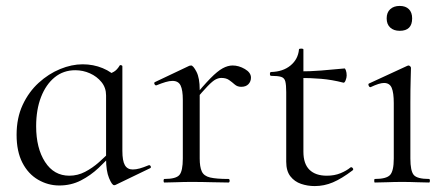

<svg xmlns="http://www.w3.org/2000/svg" viewBox="-20 -616 1505 648"><path d="M180 10Q142 10 108.5 -9.5Q75 -29 55.5 -67Q36 -105 36 -161Q36 -218 56.5 -262Q77 -306 110.5 -336.5Q144 -367 183 -383Q222 -399 259 -399Q295 -399 326.5 -386Q358 -373 378 -350L338 -294Q338 -320 322.5 -339Q307 -358 283.5 -368.5Q260 -379 234 -379Q194 -379 164.5 -355Q135 -331 118.5 -288.5Q102 -246 102 -190Q102 -116 132 -69.5Q162 -23 214 -23Q242 -23 267 -36Q292 -49 314 -68.5Q336 -88 354 -107L362 -100Q340 -75 313 -49.5Q286 -24 253 -7Q220 10 180 10ZM365 9Q358 9 348 -15Q338 -39 338 -80V-361Q354 -368 364.5 -374Q375 -380 384 -395Q385 -397 389 -396Q393 -395 393 -392V-107Q393 -73 401.5 -58.5Q410 -44 428 -44Q439 -44 451.5 -47.5Q464 -51 481 -58Q486 -60 488.5 -55Q491 -50 486 -48L370 8Q368 9 365 9Z M633 -271 629 -282Q666 -327 690 -351.5Q714 -376 731.5 -385.5Q749 -395 765 -395Q786 -395 806.5 -383Q827 -371 827 -354Q827 -341 818.5 -332Q810 -323 794 -323Q781 -323 772 -331Q763 -339 753 -346Q743 -353 727 -353Q718 -353 708 -348Q698 -343 681 -325.5Q664 -308 633 -271ZM535 0Q532 0 532 -6Q532 -12 535 -12Q574 -12 585.5 -25.5Q597 -39 597 -81V-279Q597 -312 589.5 -327.5Q582 -343 562 -343Q552 -343 538.5 -339Q525 -335 508 -328Q504 -327 501.5 -332Q499 -337 503 -339L619 -394Q622 -395 625 -395Q632 -395 643 -374Q654 -353 654 -313V-81Q654 -53 661 -37.5Q668 -22 689 -17Q710 -12 751 -12Q755 -12 755 -6Q755 0 751 0Q727 0 694.5 -1Q662 -2 626 -2Q600 -2 576 -1Q552 0 535 0Z M1042 12Q1018 12 996 4.5Q974 -3 960 -21Q946 -39 946 -70V-305Q946 -329 943 -341Q940 -353 929 -356.5Q918 -360 895 -360Q891 -360 891 -366.5Q891 -373 895 -373Q935 -374 960.5 -395Q986 -416 989 -449Q989 -452 996.5 -452Q1004 -452 1004 -449V-104Q1004 -63 1024.5 -43Q1045 -23 1083 -23Q1109 -23 1129.5 -31.5Q1150 -40 1163 -51Q1167 -53 1170.5 -48.5Q1174 -44 1170 -41Q1133 -13 1103.5 -0.5Q1074 12 1042 12ZM1139 -337Q1100 -347 1064 -350Q1028 -353 987 -353V-375Q1027 -375 1064 -378Q1101 -381 1143 -385Q1145 -385 1147.5 -378Q1150 -371 1150 -361Q1150 -354 1146.5 -345Q1143 -336 1139 -337Z M1245 0Q1243 0 1243 -6Q1243 -12 1245 -12Q1284 -12 1296.5 -25.5Q1309 -39 1309 -81V-268Q1309 -303 1302 -319.5Q1295 -336 1276 -336Q1268 -336 1257 -332.5Q1246 -329 1231 -322Q1227 -321 1224.5 -326.5Q1222 -332 1225 -334L1355 -394Q1358 -395 1359 -395Q1361 -395 1364 -392.5Q1367 -390 1367 -387Q1367 -379 1366 -348Q1365 -317 1365 -269V-81Q1365 -39 1376.5 -25.5Q1388 -12 1428 -12Q1431 -12 1431 -6Q1431 0 1428 0Q1410 0 1386.5 -1Q1363 -2 1337 -2Q1311 -2 1287.5 -1Q1264 0 1245 0ZM1329 -512Q1309 -512 1297 -523Q1285 -534 1285 -554Q1285 -574 1297 -585Q1309 -596 1329 -596Q1349 -596 1360 -585Q1371 -574 1371 -554Q1371 -512 1329 -512Z"/></svg>

Font: Cormorant Infant Light
Style: Regular
Weight: 400
Version: Version 4.001